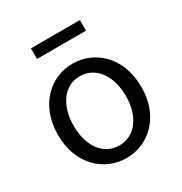

<svg xmlns="http://www.w3.org/2000/svg" viewBox="-174 -864 953 1005"><g transform="rotate(-30 303.0 -361.0)"><path d="M303 13C436 13 555 -91 555 -271C555 -452 436 -557 303 -557C170 -557 51 -452 51 -271C51 -91 170 13 303 13ZM303 -63C209 -63 146 -146 146 -271C146 -396 209 -481 303 -481C397 -481 461 -396 461 -271C461 -146 397 -63 303 -63ZM155 -671H451V-735H155Z"/></g></svg>

Font: Source Han Sans TC
Style: Regular
Weight: 400
Designer: Ryoko NISHIZUKA 西塚涼子 (kana, bopomofo & ideographs); Paul D. Hunt (Latin, Greek & Cyrillic); Sandoll Communications 산돌커뮤니
Foundry: Adobe
Version: Version 2.002;hotconv 1.0.116;makeotfexe 2.5.65601